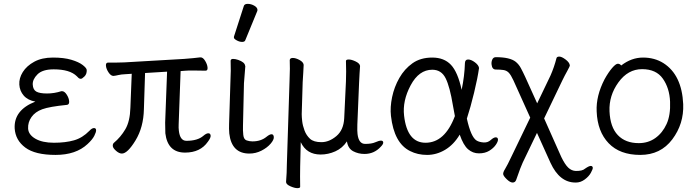

<svg xmlns="http://www.w3.org/2000/svg" viewBox="-20 -784 3617 994"><path d="M298 -312H301Q314 -312 325.5 -294Q337 -276 338 -259Q339 -242 326 -241Q236 -232 199 -218.5Q162 -205 143 -178Q124 -151 125.5 -119Q127 -87 163 -66Q199 -45 259 -45Q319 -45 363 -57.5Q407 -70 443 -107Q456 -121 466.5 -121Q477 -121 477.5 -110.5Q478 -100 468 -80.5Q458 -61 433 -38Q373 18 267.5 18Q162 18 111 -20Q60 -58 56 -119Q51 -214 163 -258Q124 -265 103 -289Q82 -313 80 -346Q78 -379 98 -411Q118 -443 157.5 -464.5Q197 -486 254 -486Q311 -486 349.5 -474.5Q388 -463 408 -447.5Q428 -432 429 -422Q430 -401 417.5 -388.5Q405 -376 398.5 -376Q392 -376 387 -380L378 -389Q342 -425 258 -425Q200 -425 174 -399Q148 -373 149.5 -346Q151 -319 168.5 -309.5Q186 -300 223.5 -300Q261 -300 298 -312Z M906 -107Q912 -55 945 -55Q1003 -55 1033 -81Q1048 -94 1058.5 -94Q1069 -94 1070.5 -82.5Q1072 -71 1056 -50Q1017 6 938 6Q848 6 836 -94Q835 -109 835 -149L845 -413L731 -406L725 -219Q723 -125 681.5 -57Q640 11 611 11Q597 11 581 -3Q565 -17 564 -27.5Q563 -38 569 -44Q605 -74 629 -115Q653 -156 655 -226L662 -402L631 -400Q607 -399 593 -395.5Q579 -392 568 -391H567Q554 -391 542 -409Q530 -427 528.5 -443.5Q527 -460 540 -460H583Q609 -460 623 -461L933 -479Q956 -481 980 -483Q1004 -485 1016 -487H1019Q1031 -487 1042 -469Q1053 -451 1054.5 -434.5Q1056 -418 1044 -418L980 -419Q970 -419 960 -419Q950 -419 941 -418L915 -416L905 -141Q904 -122 906 -107Z M1242 -752Q1245 -764 1262.5 -764Q1280 -764 1296.5 -754.5Q1313 -745 1313 -732Q1313 -729 1312 -727L1250 -576Q1247 -567 1233.5 -567Q1220 -567 1205.5 -575Q1191 -583 1191 -589.5Q1191 -596 1192 -597ZM1173 -364Q1176 -419 1174 -470Q1175 -479 1186.5 -479Q1198 -479 1213 -474Q1247 -462 1249 -444L1250 -441L1243 -353L1238 -135Q1237 -109 1239.5 -85.5Q1242 -62 1257 -57Q1272 -52 1287 -52Q1331 -52 1360 -76Q1376 -89 1386 -89Q1396 -89 1397.5 -75Q1399 -61 1381 -40Q1363 -19 1333.5 -4Q1304 11 1271 11Q1179 11 1167 -93Q1165 -117 1166 -143Z M1640 16Q1567 16 1537 -48L1534 78Q1533 129 1534 183Q1534 190 1519.5 190Q1505 190 1483.5 180.5Q1462 171 1461 159V157Q1465 108 1465 70L1479 -367Q1482 -436 1480 -473Q1481 -484 1496 -484Q1511 -484 1530.5 -473.5Q1550 -463 1552 -449V-446Q1552 -433 1550 -407Q1548 -381 1547 -359L1542 -193Q1542 -179 1544.5 -156.5Q1547 -134 1556.5 -108.5Q1566 -83 1585 -65.5Q1604 -48 1644 -48Q1684 -48 1721.5 -79.5Q1759 -111 1762 -172L1771 -363Q1773 -412 1771 -468Q1771 -476 1785.5 -476Q1800 -476 1821 -466Q1842 -456 1844 -443V-441Q1843 -427 1841.5 -403.5Q1840 -380 1839 -355L1830 -139Q1829 -104 1831 -90Q1837 -39 1870.5 -39Q1904 -39 1923 -47.5Q1942 -56 1952.5 -56Q1963 -56 1964 -47Q1965 -38 1951 -24Q1917 13 1867 13Q1835 13 1808.5 -1Q1782 -15 1776 -52Q1753 -17 1716 -0.5Q1679 16 1640 16Z M2397 -170Q2418 -74 2448 -56Q2462 -48 2483.5 -46.5Q2505 -45 2520.5 -59Q2536 -73 2546.5 -73Q2557 -73 2558 -62.5Q2559 -52 2547 -34.5Q2535 -17 2513 -3.5Q2491 10 2459.5 10Q2428 10 2403.5 -11Q2379 -32 2360 -87Q2329 -35 2284.5 -8.5Q2240 18 2191 18Q2142 18 2103 -2Q2020 -43 2004 -184Q1999 -229 2010 -281.5Q2021 -334 2047.5 -380.5Q2074 -427 2115.5 -456.5Q2157 -486 2218 -486Q2279 -486 2314.5 -448.5Q2350 -411 2370 -319Q2385 -390 2387 -458Q2388 -476 2403.5 -476Q2419 -476 2438.5 -461.5Q2458 -447 2460 -432Q2453 -381 2434.5 -304.5Q2416 -228 2397 -170ZM2183 -45Q2283 -45 2335 -183Q2330 -209 2325 -237Q2309 -335 2287 -379Q2265 -423 2218 -423Q2149 -423 2106 -342.5Q2063 -262 2072 -185Q2088 -45 2183 -45Z M2547 -424Q2528 -424 2525 -449Q2523 -463 2528.5 -475.5Q2534 -488 2547 -488Q2620 -488 2650 -464Q2666 -451 2676.5 -431.5Q2687 -412 2699 -386L2761 -249L2830 -393Q2849 -436 2861 -483Q2863 -491 2875.5 -491Q2888 -491 2908 -476Q2928 -461 2930 -446Q2931 -442 2917 -417Q2903 -392 2891 -367L2797 -171L2886 29Q2905 68 2922 84Q2939 100 2960 101Q2995 102 3009 89Q3029 75 3038.5 75Q3048 75 3049 85Q3049 92 3039 110.5Q3029 129 3007.5 145Q2986 161 2962 161H2959Q2877 161 2830 59L2760 -96L2686 58Q2677 76 2652 148Q2647 161 2634 161Q2621 161 2603.5 144Q2586 127 2585 117.5Q2584 108 2595 90.5Q2606 73 2630 22L2725 -175L2638 -368Q2625 -396 2614 -407.5Q2603 -419 2586.5 -421.5Q2570 -424 2547 -424Z M3196 -445Q3249 -486 3309 -486Q3369 -486 3415 -457Q3510 -396 3517 -245Q3521 -143 3460.5 -62.5Q3400 18 3294.5 18Q3189 18 3131 -42.5Q3073 -103 3069 -207Q3065 -287 3110 -374Q3130 -410 3149 -432Q3168 -454 3178.5 -454Q3189 -454 3196 -445ZM3287 -43Q3336 -43 3373 -69.5Q3410 -96 3431 -142Q3452 -188 3449 -258Q3446 -328 3411.5 -377Q3377 -426 3304 -426Q3231 -426 3181.5 -357.5Q3132 -289 3135.5 -207.5Q3139 -126 3178.5 -84.5Q3218 -43 3287 -43Z"/></svg>

Font: LXGW WenKai Lite
Style: Regular
Weight: 400
Designer: LXGW / Fontworks Inc.
Foundry: LXGW / Fontworks Inc.
Version: Version 1.511; March 25, 2025